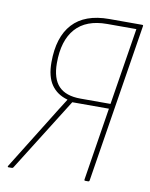

<svg xmlns="http://www.w3.org/2000/svg" viewBox="-77 -712 600 769"><g transform="rotate(10 223.5 -327.5)"><path d="M10 0Q8 0 7.5 -1.5Q7 -3 8 -5L139 -216Q153 -239 167.5 -262Q182 -285 196 -307V-308Q153 -320 130 -353Q107 -386 107 -444Q107 -547 156.5 -601Q206 -655 305 -655H438Q444 -655 443 -651L340 -5Q339 0 335 0H323Q318 0 319 -5L366 -301H217L30 -3Q28 0 24 0ZM247 -321H369L419 -634H300Q215 -634 172 -585.5Q129 -537 129 -445Q129 -382 158 -351.5Q187 -321 247 -321Z"/></g></svg>

Font: Sofia Sans Condensed Thin
Style: Italic
Weight: 250
Italic angle: -9°
Version: Version 4.100